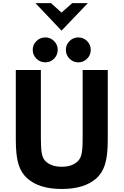

<svg xmlns="http://www.w3.org/2000/svg" viewBox="-20 -1225 809 1257"><path d="M382.8 -1024.4 211.9 -1204.6H314L382.8 -1142.6L453.1 -1204.6H555.2ZM276.9 -816.9Q242.7 -816.9 218.5 -840.8Q194.3 -864.7 194.3 -898.9Q194.3 -932.1 218.5 -956.1Q242.7 -980 276.9 -980Q310.1 -980 334 -956.1Q357.9 -932.1 357.9 -898.9Q357.9 -864.7 334 -840.8Q310.1 -816.9 276.9 -816.9ZM493.2 -816.9Q459 -816.9 435.1 -840.8Q411.1 -864.7 411.1 -898.9Q411.1 -932.1 435.1 -956.1Q459 -980 493.2 -980Q526.4 -980 550.3 -956.1Q574.2 -932.1 574.2 -898.9Q574.2 -864.7 550.3 -840.8Q526.4 -816.9 493.2 -816.9ZM160.2 -55.7Q120.1 -90.3 101.8 -147.2Q83.5 -204.1 83.5 -309.1V-766.6H247.6V-314.5Q247.6 -249 254.4 -217.3Q261.2 -185.5 278.8 -168.9Q316.4 -133.3 384.3 -133.3Q451.7 -133.3 488.8 -168.9Q506.8 -186 513.9 -216.8Q521 -247.6 521 -314.5V-766.6H685.5V-309.1Q685.5 -205.1 667.2 -147.7Q648.9 -90.3 608.9 -55.7Q530.8 12.2 384.3 12.2Q237.8 12.2 160.2 -55.7Z"/></svg>

Font: Acari Sans Neue Black
Style: Regular
Weight: 900
Designer: Alfredo Marco Pradil
Foundry: Alfredo Marco Pradil
Version: Version 1.045;June 16, 2019;FontCreator 11.5.0.2425 64-bit; 